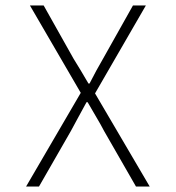

<svg xmlns="http://www.w3.org/2000/svg" viewBox="-20 -679 640 699"><path d="M75 0 274 -341 89 -659H139L248 -465Q262 -443 274 -422.5Q286 -402 302 -375H306Q320 -402 331 -422.5Q342 -443 355 -465L464 -659H511L326 -339L525 0H475L359 -202Q346 -227 331 -252Q316 -277 299 -307H295Q279 -277 265 -252Q251 -227 238 -202L122 0Z"/></svg>

Font: Source Code Pro ExtraLight Light
Style: Regular
Weight: 300
Monospace: yes
Version: Version 1.018;hotconv 1.0.116;makeotfexe 2.5.65601